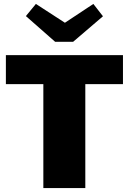

<svg xmlns="http://www.w3.org/2000/svg" viewBox="-20 -924 657 979"><path d="M415 35H201V-495H10V-643H607V-495H415ZM505 -841 353 -711H261L112 -842L163 -904L311 -808L456 -904Z"/></svg>

Font: Lalezar
Style: Bold
Weight: 700
Designer: Borna Izadpanah
Foundry: Borna Izadpanah
Version: Version 1.003;January 24, 2021;FontCreator 13.0.0.2683 64-bi